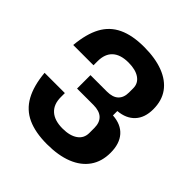

<svg xmlns="http://www.w3.org/2000/svg" viewBox="-190 -841 991 991"><g transform="rotate(45 306.0 -345.0)"><path d="M302 10Q217 10 160 -16Q103 -42 72 -98Q41 -154 33 -242H181V-212Q181 -160 212 -132Q243 -104 302 -104Q355 -104 385.5 -125.5Q416 -147 416 -186V-222Q416 -262 394 -282.5Q372 -303 328 -303H209V-401H329Q371 -401 392 -421Q413 -441 413 -478V-509Q413 -545 383.5 -565.5Q354 -586 302 -586Q244 -586 214 -558.5Q184 -531 184 -478V-448H36Q44 -536 74 -591.5Q104 -647 160.5 -673.5Q217 -700 302 -700Q384 -700 442.5 -677.5Q501 -655 532 -612Q563 -569 563 -506Q563 -444 530 -408.5Q497 -373 438 -368V-336Q500 -332 533 -294.5Q566 -257 566 -191Q566 -127 534.5 -82Q503 -37 444 -13.5Q385 10 302 10Z"/></g></svg>

Font: Mozilla Headline ExtraLight
Style: Regular
Weight: 200
Designer: Studio DRAMA
Foundry: Studio DRAMA
Version: Version 1.000